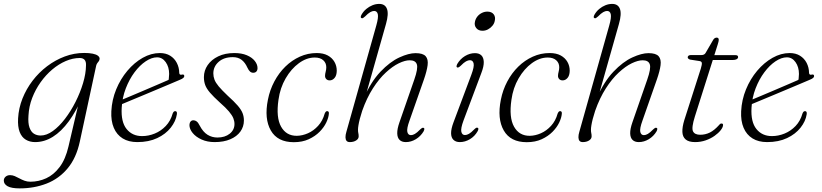

<svg xmlns="http://www.w3.org/2000/svg" viewBox="-61 -738 4314 1008"><path d="M358 5.5Q339.5 91.5 294 146Q248.5 200.5 183.5 225.8Q118.5 251 42.5 251Q-1 251 -21 239.8Q-41 228.5 -41 210Q-41 198 -31.8 189.8Q-22.5 181.5 -8 181.5Q4.5 181.5 16.2 186.5Q28 191.5 40.8 198.5Q53.5 205.5 67.8 210.8Q82 216 98 216Q142 216 181.8 197.8Q221.5 179.5 252.2 138.8Q283 98 298.5 31L362 -240L372.5 -232Q340 -155.5 300.5 -101.5Q261 -47.5 216.5 -19.8Q172 8 123.5 8Q95.5 8 74.2 -4.8Q53 -17.5 42.2 -45.2Q31.5 -73 34 -117Q37 -170.5 57 -220.8Q77 -271 110 -314.2Q143 -357.5 186.2 -390.2Q229.5 -423 279 -441.5Q328.5 -460 381 -460Q407.5 -460 425.8 -456.2Q444 -452.5 453 -445.5Q462 -438.5 462 -430Q461.5 -422 457.8 -417Q454 -412 450 -406.8Q446 -401.5 444 -393.5ZM88.5 -131.5Q85.5 -91.5 93.8 -68.5Q102 -45.5 117.2 -36Q132.5 -26.5 152.5 -26.5Q183.5 -26.5 216.5 -50.2Q249.5 -74 280.2 -114.2Q311 -154.5 335.5 -203Q360 -251.5 375 -301.5Q390 -351.5 390.5 -394.5Q391.5 -414.5 383 -424Q374.5 -433.5 357.5 -433.5Q321.5 -433.5 284.2 -417.5Q247 -401.5 213.2 -373Q179.5 -344.5 152.2 -306.2Q125 -268 108 -223.8Q91 -179.5 88.5 -131.5Z M556 -204.5Q556 -204.5 575.5 -212.8Q595 -221 626.8 -234.2Q658.5 -247.5 695.2 -263.2Q732 -279 767.2 -294Q802.5 -309 828.5 -320.5L821.5 -307.5Q824 -315.5 825.2 -325Q826.5 -334.5 827 -349.5Q827 -386.5 809 -411.8Q791 -437 763.5 -437Q735 -437 703.8 -416Q672.5 -395 645.2 -358.5Q618 -322 599.5 -274.2Q581 -226.5 578 -173Q573.5 -98 603.5 -60.8Q633.5 -23.5 685 -23.5Q718.5 -23.5 751.2 -36.8Q784 -50 809.2 -76.5Q834.5 -103 845.5 -142Q848.5 -149.5 851.8 -152Q855 -154.5 859 -154.5Q864 -154.5 866.5 -150.5Q869 -146.5 867.5 -137.5Q862 -101.5 835.5 -67.8Q809 -34 764.5 -13Q720 8 660 8Q614.5 8 583.2 -11.2Q552 -30.5 536.5 -66.8Q521 -103 523.5 -154Q526.5 -214 549 -268.8Q571.5 -323.5 607.8 -366.5Q644 -409.5 688.2 -434.5Q732.5 -459.5 778.5 -459.5Q810 -459.5 832.5 -445.5Q855 -431.5 867.2 -407.8Q879.5 -384 880 -356Q880 -350.5 883.2 -347.5Q886.5 -344.5 893 -346Q900 -348 903.2 -345.8Q906.5 -343.5 906.5 -338.5Q906.5 -333.5 901.2 -328.8Q896 -324 881 -318Q862.5 -310 832 -297.2Q801.5 -284.5 765.5 -269.2Q729.5 -254 693 -238.8Q656.5 -223.5 626.2 -211Q596 -198.5 577.8 -190.8Q559.5 -183 559.5 -183Z M1080.5 -16Q1120 -16 1145 -36Q1170 -56 1170 -87Q1170 -102.5 1163.8 -117.8Q1157.5 -133 1141 -152.8Q1124.5 -172.5 1092.5 -200.5Q1059.5 -230.5 1041.5 -251.5Q1023.5 -272.5 1016.5 -291.2Q1009.5 -310 1009.5 -333Q1009.5 -367.5 1029.2 -396.2Q1049 -425 1084.8 -442.2Q1120.5 -459.5 1169.5 -459.5Q1207.5 -459.5 1234.8 -448Q1262 -436.5 1276.5 -418.2Q1291 -400 1291 -380.5Q1291 -369 1285 -362.5Q1279 -356 1268.5 -356Q1259 -356 1251.8 -362.2Q1244.5 -368.5 1237.5 -383.5Q1226 -409.5 1207.5 -423.8Q1189 -438 1161.5 -438Q1114.5 -438 1086.8 -413.2Q1059 -388.5 1059 -352.5Q1059 -336 1065 -320Q1071 -304 1087.2 -284.5Q1103.5 -265 1134 -236Q1168.5 -205 1187 -183.5Q1205.5 -162 1212.5 -144Q1219.5 -126 1219.5 -105.5Q1219.5 -73 1201 -47.2Q1182.5 -21.5 1148 -6.8Q1113.5 8 1066 8Q1027.5 8 997.5 -5.5Q967.5 -19 950.5 -39.8Q933.5 -60.5 933.5 -82Q934 -93 939.5 -99.8Q945 -106.5 954.5 -106.5Q963.5 -106.5 971.5 -100.5Q979.5 -94.5 987.5 -78.5Q1005 -45 1028.5 -30.5Q1052 -16 1080.5 -16Z M1591.5 -436Q1549 -436 1508.5 -406.5Q1468 -377 1438.8 -326.8Q1409.5 -276.5 1401 -214Q1387.5 -121 1414.8 -72.8Q1442 -24.5 1497.5 -25Q1526.5 -25.5 1556 -38.5Q1585.5 -51.5 1609.2 -77.5Q1633 -103.5 1643.5 -141.5Q1646.5 -148.5 1649.8 -151.8Q1653 -155 1657 -154.5Q1661.5 -154.5 1664 -151Q1666.5 -147.5 1665.5 -140.5Q1664 -120.5 1652 -95Q1640 -69.5 1616.8 -46Q1593.5 -22.5 1559.8 -7Q1526 8.5 1481.5 8.5Q1396 8.5 1360.8 -53Q1325.5 -114.5 1345.5 -214.5Q1355.5 -265.5 1379.2 -310.2Q1403 -355 1437 -388.2Q1471 -421.5 1513 -440.5Q1555 -459.5 1601.5 -459.5Q1636.5 -459.5 1659.8 -446.8Q1683 -434 1695 -413Q1707 -392 1707 -366.5Q1706.5 -341.5 1695.5 -328.8Q1684.5 -316 1670 -316Q1658.5 -316 1652 -322.8Q1645.5 -329.5 1645.5 -339.5Q1645.5 -349.5 1648.8 -361.5Q1652 -373.5 1652 -385Q1652 -407.5 1636 -421.8Q1620 -436 1591.5 -436Z M1853 -215.5 1965.5 -612.5Q1980.5 -665.5 1970.5 -691.5Q1960.5 -717.5 1930 -717.5Q1912 -717.5 1894.5 -710.5Q1877 -703.5 1862 -691Q1847 -678.5 1837 -661Q1833.5 -654.5 1833 -649.5Q1832.5 -644.5 1836.5 -643Q1840.5 -641 1844.8 -643.2Q1849 -645.5 1855.5 -651.5Q1871 -667.5 1882.5 -674Q1894 -680.5 1903 -680.5Q1918.5 -680.5 1922.5 -663.5Q1926.5 -646.5 1914.5 -604L1757.5 -46Q1752.5 -29.5 1752.8 -17.2Q1753 -5 1758.5 1.5Q1764 8 1775.5 8Q1795 8 1808.5 -0.5Q1822 -9 1822 -22Q1822 -32.5 1820.2 -39.2Q1818.5 -46 1818.5 -57.5Q1818.5 -66 1820.8 -80.2Q1823 -94.5 1828 -113.8Q1833 -133 1840.5 -156Q1864.5 -224 1896.8 -274.2Q1929 -324.5 1964.5 -357.2Q2000 -390 2032.8 -405.8Q2065.5 -421.5 2090 -421.5Q2120.5 -421.5 2127.5 -400Q2134.5 -378.5 2114 -320L2036 -95.5Q2024 -61 2024.5 -38Q2025 -15 2036.8 -3.5Q2048.5 8 2069.5 8Q2097 8 2122.2 -7.2Q2147.5 -22.5 2163 -48.5Q2166 -55 2166.8 -60Q2167.5 -65 2163.5 -66.5Q2159.5 -68.5 2155.2 -66.2Q2151 -64 2144.5 -58Q2128.5 -41.5 2117.2 -35Q2106 -28.5 2096.5 -28.5Q2081.5 -28.5 2077.5 -45.5Q2073.5 -62.5 2089 -105L2164.5 -320.5Q2180 -365 2184 -395.8Q2188 -426.5 2173.8 -442.8Q2159.5 -459 2120.5 -459Q2085 -459 2035.8 -436.5Q1986.5 -414 1936.2 -361.2Q1886 -308.5 1847 -218.5Z M2372.5 -105.5Q2357 -63.5 2361 -46.2Q2365 -29 2380 -29Q2390 -29 2401.2 -35.5Q2412.5 -42 2428 -58Q2434.5 -64.5 2438.8 -66.8Q2443 -69 2447 -67Q2451 -65.5 2450.5 -60.5Q2450 -55.5 2446.5 -49Q2431.5 -22.5 2406 -7.2Q2380.5 8 2353 8Q2332 8 2319.8 -3.8Q2307.5 -15.5 2307.2 -38.5Q2307 -61.5 2320 -96L2413.5 -345.5Q2429.5 -388 2425.5 -405Q2421.5 -422 2406 -422Q2397 -422 2385.5 -415.8Q2374 -409.5 2358 -393Q2351.5 -387 2347.2 -384.8Q2343 -382.5 2339 -384Q2335 -386 2335.8 -390.8Q2336.5 -395.5 2339.5 -402Q2355 -428.5 2380.2 -443.8Q2405.5 -459 2432.5 -459Q2454 -459 2466 -447.5Q2478 -436 2478.8 -412.8Q2479.5 -389.5 2466 -354.5ZM2472 -576.5Q2450.5 -576.5 2439.2 -590.8Q2428 -605 2432.5 -624Q2435.5 -639 2445 -651Q2454.5 -663 2468.5 -670Q2482.5 -677 2497.5 -677Q2520 -677 2530.8 -663Q2541.5 -649 2536.5 -628.5Q2534 -614.5 2524.2 -602.8Q2514.5 -591 2501 -583.8Q2487.5 -576.5 2472 -576.5Z M2814.5 -436Q2772 -436 2731.5 -406.5Q2691 -377 2661.8 -326.8Q2632.5 -276.5 2624 -214Q2610.5 -121 2637.8 -72.8Q2665 -24.5 2720.5 -25Q2749.5 -25.5 2779 -38.5Q2808.5 -51.5 2832.2 -77.5Q2856 -103.5 2866.5 -141.5Q2869.5 -148.5 2872.8 -151.8Q2876 -155 2880 -154.5Q2884.5 -154.5 2887 -151Q2889.5 -147.5 2888.5 -140.5Q2887 -120.5 2875 -95Q2863 -69.5 2839.8 -46Q2816.5 -22.5 2782.8 -7Q2749 8.5 2704.5 8.5Q2619 8.5 2583.8 -53Q2548.5 -114.5 2568.5 -214.5Q2578.5 -265.5 2602.2 -310.2Q2626 -355 2660 -388.2Q2694 -421.5 2736 -440.5Q2778 -459.5 2824.5 -459.5Q2859.5 -459.5 2882.8 -446.8Q2906 -434 2918 -413Q2930 -392 2930 -366.5Q2929.5 -341.5 2918.5 -328.8Q2907.5 -316 2893 -316Q2881.5 -316 2875 -322.8Q2868.5 -329.5 2868.5 -339.5Q2868.5 -349.5 2871.8 -361.5Q2875 -373.5 2875 -385Q2875 -407.5 2859 -421.8Q2843 -436 2814.5 -436Z M3076 -215.5 3188.5 -612.5Q3203.5 -665.5 3193.5 -691.5Q3183.5 -717.5 3153 -717.5Q3135 -717.5 3117.5 -710.5Q3100 -703.5 3085 -691Q3070 -678.5 3060 -661Q3056.5 -654.5 3056 -649.5Q3055.5 -644.5 3059.5 -643Q3063.5 -641 3067.8 -643.2Q3072 -645.5 3078.5 -651.5Q3094 -667.5 3105.5 -674Q3117 -680.5 3126 -680.5Q3141.5 -680.5 3145.5 -663.5Q3149.5 -646.5 3137.5 -604L2980.5 -46Q2975.5 -29.5 2975.8 -17.2Q2976 -5 2981.5 1.5Q2987 8 2998.5 8Q3018 8 3031.5 -0.5Q3045 -9 3045 -22Q3045 -32.5 3043.2 -39.2Q3041.5 -46 3041.5 -57.5Q3041.5 -66 3043.8 -80.2Q3046 -94.5 3051 -113.8Q3056 -133 3063.5 -156Q3087.5 -224 3119.8 -274.2Q3152 -324.5 3187.5 -357.2Q3223 -390 3255.8 -405.8Q3288.5 -421.5 3313 -421.5Q3343.5 -421.5 3350.5 -400Q3357.5 -378.5 3337 -320L3259 -95.5Q3247 -61 3247.5 -38Q3248 -15 3259.8 -3.5Q3271.5 8 3292.5 8Q3320 8 3345.2 -7.2Q3370.5 -22.5 3386 -48.5Q3389 -55 3389.8 -60Q3390.5 -65 3386.5 -66.5Q3382.5 -68.5 3378.2 -66.2Q3374 -64 3367.5 -58Q3351.5 -41.5 3340.2 -35Q3329 -28.5 3319.5 -28.5Q3304.5 -28.5 3300.5 -45.5Q3296.5 -62.5 3312 -105L3387.5 -320.5Q3403 -365 3407 -395.8Q3411 -426.5 3396.8 -442.8Q3382.5 -459 3343.5 -459Q3308 -459 3258.8 -436.5Q3209.5 -414 3159.2 -361.2Q3109 -308.5 3070 -218.5Z M3611 -417.5 3562.5 -425Q3556.5 -426.5 3553 -429.8Q3549.5 -433 3549.5 -437Q3549.5 -442.5 3554 -445.8Q3558.5 -449 3566.5 -449H3621.5Q3629.5 -449 3634.8 -451.8Q3640 -454.5 3643 -459.5L3684 -530Q3688 -536 3692.5 -538.2Q3697 -540.5 3701.5 -540.5Q3706.5 -540.5 3709.5 -537.8Q3712.5 -535 3712.5 -528.5Q3712.5 -525 3711 -518.8Q3709.5 -512.5 3707 -504.5L3587 -126Q3568.5 -67 3577.2 -48.8Q3586 -30.5 3615 -30.5Q3642 -30.5 3665.8 -42.2Q3689.5 -54 3714.5 -82Q3718.5 -87 3721.5 -88.5Q3724.5 -90 3727.5 -89.5Q3731.5 -89.5 3733.5 -87.2Q3735.5 -85 3735 -81Q3734.5 -69.5 3722.5 -54.2Q3710.5 -39 3690.5 -24.8Q3670.5 -10.5 3644 -1.2Q3617.5 8 3588.5 8Q3555 8 3538.8 -5.8Q3522.5 -19.5 3521.5 -45.2Q3520.5 -71 3531.5 -107L3618.5 -378.5Q3625 -400 3623.5 -408Q3622 -416 3611 -417.5ZM3647 -423 3656 -448.5H3800.5Q3814 -448.5 3814 -438.5Q3814 -431.5 3806.5 -427.2Q3799 -423 3786 -423Z M3862.5 -204.5Q3862.5 -204.5 3882 -212.8Q3901.5 -221 3933.2 -234.2Q3965 -247.5 4001.8 -263.2Q4038.5 -279 4073.8 -294Q4109 -309 4135 -320.5L4128 -307.5Q4130.5 -315.5 4131.8 -325Q4133 -334.5 4133.5 -349.5Q4133.5 -386.5 4115.5 -411.8Q4097.5 -437 4070 -437Q4041.5 -437 4010.2 -416Q3979 -395 3951.8 -358.5Q3924.5 -322 3906 -274.2Q3887.5 -226.5 3884.5 -173Q3880 -98 3910 -60.8Q3940 -23.5 3991.5 -23.5Q4025 -23.5 4057.8 -36.8Q4090.5 -50 4115.8 -76.5Q4141 -103 4152 -142Q4155 -149.5 4158.2 -152Q4161.5 -154.5 4165.5 -154.5Q4170.5 -154.5 4173 -150.5Q4175.5 -146.5 4174 -137.5Q4168.5 -101.5 4142 -67.8Q4115.5 -34 4071 -13Q4026.5 8 3966.5 8Q3921 8 3889.8 -11.2Q3858.5 -30.5 3843 -66.8Q3827.5 -103 3830 -154Q3833 -214 3855.5 -268.8Q3878 -323.5 3914.2 -366.5Q3950.5 -409.5 3994.8 -434.5Q4039 -459.5 4085 -459.5Q4116.5 -459.5 4139 -445.5Q4161.5 -431.5 4173.8 -407.8Q4186 -384 4186.5 -356Q4186.5 -350.5 4189.8 -347.5Q4193 -344.5 4199.5 -346Q4206.5 -348 4209.8 -345.8Q4213 -343.5 4213 -338.5Q4213 -333.5 4207.8 -328.8Q4202.5 -324 4187.5 -318Q4169 -310 4138.5 -297.2Q4108 -284.5 4072 -269.2Q4036 -254 3999.5 -238.8Q3963 -223.5 3932.8 -211Q3902.5 -198.5 3884.2 -190.8Q3866 -183 3866 -183Z"/></svg>

Font: Fraunces ExtraLight
Style: Italic
Weight: 250
Italic angle: -16°
Version: Version 1.000;[b76b70a41]